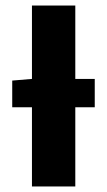

<svg xmlns="http://www.w3.org/2000/svg" viewBox="-20 -671 385 691"><path d="M95 0H251V-285H321V-387H251V-651H95V-387L24 -381V-285H95Z"/></svg>

Font: Source Sans Pro
Style: Bold
Weight: 700
Designer: Paul D. Hunt
Foundry: Adobe Systems Incorporated
Version: Version 3.006;hotconv 1.0.111;makeotfexe 2.5.65597